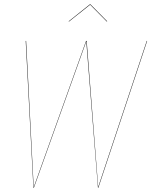

<svg xmlns="http://www.w3.org/2000/svg" viewBox="-20 -870 702 890"><path d="M299.8 -770 297.9 -771 397 -850.1H398.9L477.1 -771L475.1 -770L397.9 -848.1ZM662.1 -680.2 436 0H434.1L379.9 -678.2L137.2 0H134.8L99.1 -680.2H101.1L136.2 -2L378.9 -680.2H381.8L435.1 -2.9L660.2 -680.2Z"/></svg>

Font: Fira Sans Compressed Two
Style: Italic
Weight: 100
Width: 3
Italic angle: -8°
Designer: Carrois Corporate & Edenspiekermann AG
Foundry: Carrois Corporate GbR & Edenspiekermann AG
Version: Version 4.203;PS 004.203;hotconv 1.0.88;makeotf.lib2.5.64775